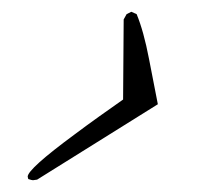

<svg xmlns="http://www.w3.org/2000/svg" viewBox="-20 -327 369 326"><path d="M36 -21Q34 -21 28 -23L27 -27Q27 -40 107 -99Q127 -114 148 -129Q169 -144 189 -158L190 -294L195 -303L203 -307L212 -303Q224 -274 233 -227L248 -150L43 -22Z"/></svg>

Font: Carattere
Style: Regular
Weight: 400
Designer: Robert E. Leuschke
Foundry: Robert E. Leuschke
Version: Version 1.010; ttfautohint (v1.8.3)